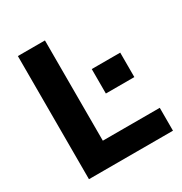

<svg xmlns="http://www.w3.org/2000/svg" viewBox="-165 -828 903 952"><g transform="rotate(-30 286.5 -352.5)"><path d="M71 0V-705H226V-131H552V0ZM356 -326V-466H519V-326Z"/></g></svg>

Font: Nunito Sans 12pt ExtraBold
Style: Regular
Weight: 800
Designer: Vernon Adams
Foundry: Vernon Adams
Version: Version 3.101;gftools[0.9.27]